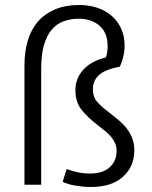

<svg xmlns="http://www.w3.org/2000/svg" viewBox="-20 -740 610 769"><path d="M78 0V-480Q78 -532 91 -576.5Q104 -621 131 -652.5Q158 -684 199.5 -702Q241 -720 299 -720Q335 -720 367.5 -709.5Q400 -699 424.5 -679Q449 -659 464 -628Q479 -597 479 -557Q479 -533 473 -510Q467 -487 460 -473Q401 -462 376.5 -439.5Q352 -417 352 -383Q352 -351 370.5 -330.5Q389 -310 418 -289Q437 -274 455.5 -258.5Q474 -243 487.5 -225.5Q501 -208 509.5 -186.5Q518 -165 518 -138Q518 -73 472.5 -32Q427 9 343 9Q316 9 282.5 3.5Q249 -2 231 -12L247 -63Q268 -55 291.5 -50Q315 -45 339 -45Q393 -45 420 -70.5Q447 -96 447 -136Q447 -152 441.5 -165Q436 -178 426.5 -190Q417 -202 402.5 -214Q388 -226 370 -240Q328 -272 305 -302.5Q282 -333 282 -380Q282 -425 313 -460Q344 -495 404 -510Q411 -527 411 -556Q411 -609 378.5 -637Q346 -665 296 -665Q262 -665 234 -654.5Q206 -644 186.5 -620.5Q167 -597 156 -559Q145 -521 145 -466V0Z"/></svg>

Font: Ek Mukta Light
Style: Regular
Weight: 300
Designer: Girish Dalvi and Yashodeep Gholap
Foundry: Ek Type
Version: Version 2.538;PS 1.002;hotconv 16.6.51;makeotf.lib2.5.65220;